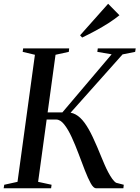

<svg xmlns="http://www.w3.org/2000/svg" viewBox="-30 -1000 742 1020"><path d="M480 0Q466.5 0 452 -26.2Q437.5 -52.5 421.2 -94.2Q405 -136 387.5 -182.8Q370 -229.5 351 -271Q332 -312.5 311.2 -338.8Q290.5 -365 268.5 -365H175L179.5 -403H301.5L563 -711.5L487 -724.5L489.5 -743H691L688 -724.5L621 -711L318 -371L315 -402.5Q346.5 -405.5 371.5 -392Q396.5 -378.5 418.8 -348.2Q441 -318 463 -271.2Q485 -224.5 510.5 -161Q517 -145 525.8 -124.8Q534.5 -104.5 545 -84.8Q555.5 -65 566.2 -50Q577 -35 587 -29L627.5 -18.5L625.5 0ZM-10.5 0 -7.5 -18.5 63 -34 155.5 -709 90.5 -724.5 93 -743H337.5L335.5 -724.5L265 -709L172.5 -34L244 -18.5L241.5 0ZM406.5 -800.5 395.5 -812.5 544.5 -980 604.5 -919Q579.5 -898.5 547.2 -877.8Q515 -857 478.8 -837.5Q442.5 -818 406.5 -800.5Z"/></svg>

Font: Merriweather 144pt
Style: Italic
Weight: 400
Italic angle: -7.8°
Version: Version 2.101